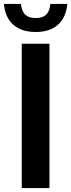

<svg xmlns="http://www.w3.org/2000/svg" viewBox="-55 -964 365 984"><path d="M56.5 0V-740H198.5V0ZM128 -800Q56 -800 13.8 -836.8Q-28.5 -873.5 -35 -944H52Q56.5 -905 75 -888.2Q93.5 -871.5 128 -871.5Q162.5 -871.5 180.8 -888.2Q199 -905 203 -944H290Q283.5 -873.5 241.5 -836.8Q199.5 -800 128 -800Z"/></svg>

Font: Encode Sans Condensed
Style: Bold
Weight: 700
Width: 3
Designer: Multiple Designers
Foundry: Impallari Type
Version: Version 3.000; ttfautohint (v1.8.3) -l 8 -r 50 -G 200 -x 14 